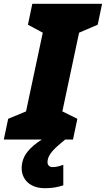

<svg xmlns="http://www.w3.org/2000/svg" viewBox="-56 -734 557 1010"><path d="M-36 0H164C102 40 58 84 58 151C58 209 101 256 180 256C222 256 248 250 277 241V133C257 140 241 145 220 145C203 145 194 133 194 120C194 76 235 43 287 0H328L351 -109L272 -148L360 -562L458 -604L481 -714H114L91 -604L169 -562L81 -148L-13 -109Z"/></svg>

Font: Noto Sans Black
Style: Italic
Weight: 900
Italic angle: -12°
Designer: Monotype Design Team
Foundry: Monotype Imaging Inc.
Version: Version 2.013